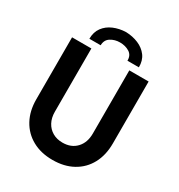

<svg xmlns="http://www.w3.org/2000/svg" viewBox="-212 -1057 1120 1204"><g transform="rotate(30 348.0 -455.5)"><path d="M347.9 7.8Q263.9 7.8 201.6 -26.8Q139.3 -61.3 105 -124.1Q70.7 -186.9 70.7 -271.3V-719.7H210.5V-261.9Q210.5 -217.8 227.9 -185.5Q245.3 -153.1 276.3 -135.3Q307.3 -117.5 347.9 -117.5Q411 -117.5 448.1 -157.2Q485.2 -196.8 485.2 -261.9V-719.7H625V-271.3Q625 -186.9 591.2 -124.1Q557.3 -61.3 495 -26.8Q432.8 7.8 347.9 7.8ZM347.9 -917.5Q396.7 -916 437.8 -898.7Q479 -881.4 503.7 -848.2Q528.4 -814.9 527.5 -766.2H444.8Q445.6 -806.1 416.4 -824.2Q387.2 -842.4 347.9 -842.4Q310.1 -842.4 280.7 -823.8Q251.4 -805.2 250.9 -766.2H169.2Q169.2 -814.9 193.9 -848.2Q218.5 -881.4 259.1 -898.7Q299.7 -916 347.9 -917.5Z"/></g></svg>

Font: Reddit Sans
Style: Regular
Weight: 400
Designer: Stephen Hutchings
Foundry: Reddit
Version: Version 1.014